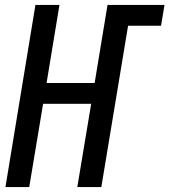

<svg xmlns="http://www.w3.org/2000/svg" viewBox="-20 -755 684 775"><path d="M2 0 123 -735H220L168 -420H362L414 -735H644L630 -651H497L389 0H292L348 -336H154L98 0Z"/></svg>

Font: Iosevka SS04 Medium Extended
Style: Italic
Weight: 500
Width: 7
Italic angle: -9°
Monospace: yes
Designer: Belleve Invis
Foundry: Belleve Invis
Version: Version 19.0.0; ttfautohint (v1.8.4)